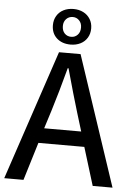

<svg xmlns="http://www.w3.org/2000/svg" viewBox="-60 -922 665 966"><g transform="rotate(5 272.5 -439.0)"><path d="M154.3 -191.9 95.7 0H-1.5L217.8 -655.3H326.7L545.4 0H445.3L386.2 -191.9ZM335.4 -360.4Q311 -439.9 272.5 -579.1H268.6Q235.8 -455.6 206.1 -360.4L176.8 -267.6H363.8ZM272 -878.4Q299.8 -878.4 321.8 -867.2Q343.8 -856 356.2 -835.4Q368.7 -814.9 368.7 -788.6Q368.7 -761.7 356.2 -741.2Q343.8 -720.7 321.8 -709.7Q299.8 -698.7 272 -698.7Q229 -698.7 202.1 -723.1Q175.3 -747.6 175.3 -788.6Q175.3 -814.9 187.5 -835.4Q199.7 -856 221.7 -867.2Q243.7 -878.4 272 -878.4ZM272 -837.9Q252 -837.9 238.8 -824.2Q225.6 -810.5 225.6 -788.6Q225.6 -765.1 238.5 -751.5Q251.5 -737.8 272 -737.8Q291 -737.8 304.2 -751.5Q317.4 -765.1 317.4 -788.6Q317.4 -810.5 304.2 -824.2Q291 -837.9 272 -837.9Z"/></g></svg>

Font: Varta SemiBold
Style: Regular
Weight: 600
Designer: Joana Correia, Viktoriya Grabowska, Eben Sorkin
Foundry: Sorkin Type
Version: Version 1.003; ttfautohint (v1.3) -l 8 -r 24 -G 200 -x 12 -H